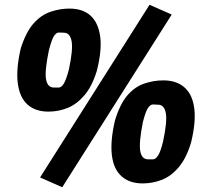

<svg xmlns="http://www.w3.org/2000/svg" viewBox="-20 -757 855 805"><path d="M241 28 148 -13 607 -737 700 -696ZM183 -289Q128 -289 95 -319Q62 -349 54.5 -408.5Q47 -468 67 -554Q89 -623 120.5 -658.5Q152 -694 191.5 -707.5Q231 -721 271 -721Q327 -721 359.5 -691.5Q392 -662 400 -604.5Q408 -547 386 -460Q366 -395 334 -357.5Q302 -320 263.5 -304.5Q225 -289 183 -289ZM206 -390Q216 -390 226.5 -390Q237 -390 247 -405.5Q257 -421 269 -466Q287 -551 280 -585.5Q273 -620 247 -620Q237 -620 227 -620.5Q217 -621 207 -607Q197 -593 185 -546Q167 -460 173 -425Q179 -390 206 -390ZM578 12Q523 12 489.5 -18Q456 -48 449 -107Q442 -166 462 -252Q483 -321 514 -357Q545 -393 584.5 -406.5Q624 -420 665 -420Q720 -420 753.5 -390.5Q787 -361 794.5 -303Q802 -245 781 -159Q761 -93 729 -55.5Q697 -18 658.5 -3Q620 12 578 12ZM601 -89Q612 -89 622 -89Q632 -89 642.5 -104.5Q653 -120 664 -165Q682 -250 675 -284Q668 -318 643 -318Q632 -318 622 -319Q612 -320 601.5 -306Q591 -292 579 -245Q562 -159 568 -124Q574 -89 601 -89Z"/></svg>

Font: Nunito Sans 7pt Condensed Black
Style: Italic
Weight: 900
Width: 3
Italic angle: -9°
Designer: Vernon Adams
Foundry: Vernon Adams
Version: Version 3.101;gftools[0.9.27]